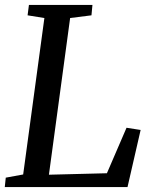

<svg xmlns="http://www.w3.org/2000/svg" viewBox="-20 -763 623 783"><path d="M-0.5 0 3.5 -38.5 74.5 -51.5 161 -689.5 92.5 -700.5 98 -743H357L353 -700.5L266 -689.5L179.5 -50.5L416 -56.5L496 -242L553.5 -233L500 0Z"/></svg>

Font: Merriweather 24pt
Style: Italic
Weight: 400
Italic angle: -7.8°
Designer: Eben Sorkin
Foundry: Eben Sorkin
Version: Version 2.101